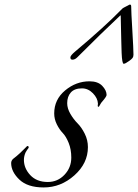

<svg xmlns="http://www.w3.org/2000/svg" viewBox="-20 -808 606 843"><path d="M550 -788Q556 -788 556 -780Q556 -758 561 -675Q566 -592 566 -568Q566 -559 562 -553.5Q558 -548 545 -539Q530 -528 523 -528Q516 -528 514 -576Q513 -598 512.5 -628.5Q512 -659 511 -693.5Q510 -728 510 -740H508Q432 -669 319 -556Q309 -546 298 -546Q289 -546 289 -556Q289 -564 309 -581Q438 -689 518 -771Q520 -773 536 -781Q538 -782 541 -783.5Q544 -785 546.5 -786.5Q549 -788 550 -788ZM340 -420Q307 -420 291 -402Q275 -384 275 -355Q275 -332 289 -308Q303 -284 320.5 -266.5Q338 -249 352 -221Q366 -193 366 -162Q366 -91 306.5 -38Q247 15 172 15Q101 15 65 -19.5Q29 -54 29 -92Q29 -102 37 -110Q53 -122 68.5 -136.5Q84 -151 91.5 -159Q99 -167 100 -167Q106 -167 106 -161Q106 -159 104 -156.5Q102 -154 98.5 -149Q95 -144 92 -138Q85 -122 85 -106Q85 -69 113 -39Q141 -9 190 -9Q233 -9 263 -40.5Q293 -72 293 -116Q293 -152 281.5 -180.5Q270 -209 255.5 -224Q241 -239 229.5 -262Q218 -285 218 -310Q218 -371 266 -411Q314 -451 373 -451Q410 -451 429 -431Q448 -411 448 -391Q448 -384 428 -361Q425 -358 421.5 -352Q418 -346 416 -342.5Q414 -339 413 -339Q409 -339 409 -343Q409 -344 409.5 -347Q410 -350 410 -353Q409 -377 388 -398.5Q367 -420 340 -420Z"/></svg>

Font: Miama Nueva
Style: Medium
Weight: 400
Italic angle: -28°
Version: Version 1.0